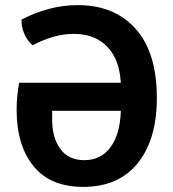

<svg xmlns="http://www.w3.org/2000/svg" viewBox="-20 -717 676 751"><path d="M593.5 -334Q593.5 -171 518.5 -78.5Q443.5 14 305.5 14Q177 14 111 -67.2Q45 -148.5 45 -287.5Q45 -317 48 -345Q51 -373 55 -393.5H452.5Q447.5 -484.5 399.2 -534.5Q351 -584.5 268.5 -584.5Q229 -584.5 188 -572.8Q147 -561 107.5 -540Q86.5 -557.5 74.5 -586Q62.5 -614.5 64.5 -640.5Q114.5 -667 170.5 -682Q226.5 -697 283.5 -697Q428 -697 510.8 -604Q593.5 -511 593.5 -334ZM309.5 -90.5Q375 -90.5 412.5 -141.5Q450 -192.5 452.5 -283.5H184V-248Q184 -179 215.8 -134.8Q247.5 -90.5 309.5 -90.5Z"/></svg>

Font: Signika SC SemiBold
Style: Regular
Weight: 600
Designer: Anna Giedryś
Foundry: Anna Giedryś
Version: Version 2.000; ttfautohint (v1.8.3) -l 8 -r 50 -G 200 -x 9 -